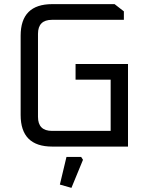

<svg xmlns="http://www.w3.org/2000/svg" viewBox="-20 -710 710 930"><path d="M80 -153V-537Q80 -690 233 -690H535L580 -655V-614H232Q164 -614 164 -546V-144Q164 -76 232 -76H516V-324H346V-400H600V0H233Q80 0 80 -153ZM270 184 302 50H373L382 64L326 200Z"/></svg>

Font: Oxanium
Style: Regular
Weight: 400
Designer: Severin Meyer
Version: Version 1.001